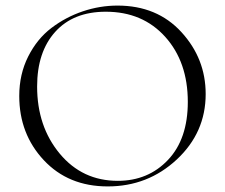

<svg xmlns="http://www.w3.org/2000/svg" viewBox="-20 -656 806 688"><path d="M366 12Q225 12 137 -82Q49 -176 49 -312Q49 -390 81 -453.5Q113 -517 164.5 -556Q216 -595 277 -615.5Q338 -636 401 -636Q543 -636 630 -541Q717 -446 717 -319Q717 -181 613.5 -84.5Q510 12 366 12ZM402 -8Q511 -8 582 -83Q653 -158 653 -291Q653 -434 572 -524Q491 -614 359 -614Q243 -614 178 -542Q113 -470 113 -346Q113 -203 194 -105.5Q275 -8 402 -8Z"/></svg>

Font: t
Style: Regular
Weight: 300
Designer: Christian Thalmann (Catharsis Fonts)
Version: Version 1.000;PS 002.000;hotconv 1.0.88;makeotf.lib2.5.64775